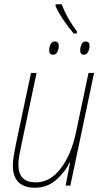

<svg xmlns="http://www.w3.org/2000/svg" viewBox="-20 -868 479 898"><path d="M339 -711 340 -721Q320 -747 300.5 -780.5Q281 -814 269 -848H240V-839Q253 -809 278.5 -772Q304 -735 325 -711ZM399 -653Q399 -674 381 -674Q367 -674 361 -660Q355 -646 355 -633Q355 -612 372 -612Q386 -612 392.5 -626Q399 -640 399 -653ZM255 -653Q255 -674 237 -674Q222 -674 216 -660Q210 -646 210 -633Q210 -612 228 -612Q242 -612 248.5 -626Q255 -640 255 -653ZM306 -109H308L287 0H309L420 -527H394L335 -247Q313 -144 263.5 -79.5Q214 -15 147 -15Q66 -15 66 -98Q66 -117 70 -139.5Q74 -162 79 -185L151 -527H125L54 -192Q49 -167 44.5 -140.5Q40 -114 40 -95Q40 10 144 10Q201 10 243 -27Q285 -64 306 -109Z"/></svg>

Font: Noto Sans Display SemiCondensed Thin
Style: Italic
Weight: 250
Width: 4
Designer: Monotype Design team
Foundry: Monotype Imaging Inc.
Version: 1.000